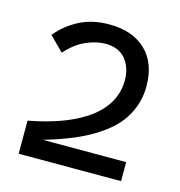

<svg xmlns="http://www.w3.org/2000/svg" viewBox="-81 -907 593 634"><g transform="rotate(15 216.0 -590.0)"><path d="M38 -458Q107 -471 159 -491.5Q211 -512 245.5 -539Q280 -566 297 -599Q314 -632 314 -669Q314 -713 290.5 -741.5Q267 -770 222 -770Q190 -770 155 -754.5Q120 -739 89 -704L41 -752Q71 -789 115 -812Q159 -835 217 -835Q297 -835 342.5 -791.5Q388 -748 388 -669Q388 -608 355 -557Q322 -506 245.5 -465Q169 -424 38 -393ZM38 -410H388V-345H38Z"/></g></svg>

Font: Moderustic
Style: Regular
Weight: 400
Designer: Tural Alisoy
Foundry: TAFT Foundry
Version: Version 2.120